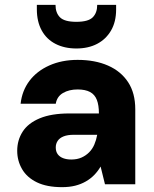

<svg xmlns="http://www.w3.org/2000/svg" viewBox="-20 -760 637 792"><path d="M236 12Q173 12 132 -8Q91 -28 71 -62.5Q51 -97 51 -138Q51 -182 73.5 -217Q96 -252 144 -272Q192 -292 266 -292H388Q388 -326 379.5 -348Q371 -370 351.5 -380.5Q332 -391 300 -391Q265 -391 240 -376.5Q215 -362 210 -332H65Q71 -386 101.5 -426.5Q132 -467 183.5 -490Q235 -513 300 -513Q372 -513 425.5 -489.5Q479 -466 508.5 -421Q538 -376 538 -309V0H413L395 -73Q384 -54 369 -38.5Q354 -23 334 -11.5Q314 0 290 6Q266 12 236 12ZM274 -102Q298 -102 316 -110Q334 -118 347.5 -131.5Q361 -145 369 -163.5Q377 -182 381 -204H284Q259 -204 242.5 -197.5Q226 -191 218 -179Q210 -167 210 -152Q210 -135 218 -124Q226 -113 240.5 -107.5Q255 -102 274 -102ZM295 -560Q246 -560 209 -579Q172 -598 152 -634.5Q132 -671 132 -722V-740H209Q209 -707 227.5 -688.5Q246 -670 295 -670Q344 -670 362.5 -688.5Q381 -707 381 -740H459V-721Q459 -670 438 -634Q417 -598 380.5 -579Q344 -560 295 -560Z"/></svg>

Font: DM Sans 18pt Black
Style: Regular
Weight: 900
Designer: Colophon Foundry, Jonny Pinhorn
Foundry: Colophon Foundry
Version: Version 4.004;gftools[0.9.30]